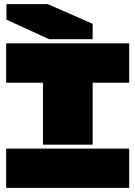

<svg xmlns="http://www.w3.org/2000/svg" viewBox="-20 -910 655 929"><path d="M605 -700.2V-509.8H428.2V-210H188V-509.8H9.8V-700.2ZM9.8 -1V-190.9H605V-1ZM11.2 -814.9V-890.1H210.9L428.2 -794.9V-720.2H217.8Z"/></svg>

Font: Nastup Basic
Style: Regular
Weight: 400
Designer: Maksym Kobuzan
Foundry: Zakznak
Version: Version 1.020;FEAKit 1.0